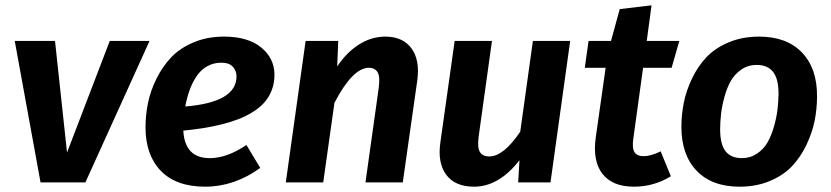

<svg xmlns="http://www.w3.org/2000/svg" viewBox="-20 -683 3113 719"><path d="M540 -529.8 299.8 0H131.8L35.2 -529.8H186L231 -111.8L391.1 -529.8Z M1007.8 -402.8Q1007.8 -371.6 997.6 -345.2Q987.3 -318.8 970 -299.3Q952.6 -279.8 926.8 -263.7Q900.9 -247.6 872.3 -236.6Q843.8 -225.6 808.1 -216.8Q772.5 -208 739 -202.9Q705.6 -197.8 666.5 -193.8Q671.9 -90.8 765.6 -90.8Q830.1 -90.8 902.8 -140.1L954.6 -54.2Q857.4 16.1 748.5 16.1Q639.2 16.1 582 -43.5Q524.9 -103 524.9 -206.1Q524.9 -252 534.2 -297.4Q543.5 -342.8 565.9 -388.2Q588.4 -433.6 621.1 -468.3Q653.8 -502.9 705.1 -524.4Q756.3 -545.9 818.8 -545.9Q908.7 -545.9 958.3 -505.1Q1007.8 -464.4 1007.8 -402.8ZM673.8 -284.2Q865.7 -299.8 865.7 -397Q865.7 -417.5 852.1 -432.9Q838.4 -448.2 808.6 -448.2Q778.8 -448.2 754.9 -434.3Q731 -420.4 715.1 -396Q699.2 -371.6 689.5 -344Q679.7 -316.4 673.8 -284.2Z M1423.3 -545.9Q1488.3 -545.9 1520.8 -502Q1553.2 -458 1542.5 -380.9L1488.3 0H1348.6L1398.4 -355Q1403.8 -396.5 1393.8 -412.8Q1383.8 -429.2 1361.3 -429.2Q1300.8 -429.2 1232.4 -297.9L1190.4 0H1050.3L1124.5 -529.8H1246.6L1242.7 -434.1Q1277.3 -486.3 1324 -516.1Q1370.6 -545.9 1423.3 -545.9Z M1755.4 16.1Q1683.6 16.1 1650.6 -29.1Q1617.7 -74.2 1629.4 -151.9L1682.6 -529.8H1822.3L1772.5 -171.9Q1767.1 -130.4 1777.1 -113.8Q1787.1 -97.2 1812.5 -97.2Q1865.7 -97.2 1928.2 -189.9L1975.6 -529.8H2115.2L2041.5 0H1920.4L1925.3 -83Q1848.1 16.1 1755.4 16.1Z M2388.2 -429.2 2352.1 -167Q2346.2 -129.4 2355.7 -113.8Q2365.2 -98.1 2390.1 -98.1Q2417 -98.1 2454.1 -116.2L2492.2 -22.9Q2428.7 16.1 2354 16.1Q2273.9 16.1 2236.3 -31.7Q2198.7 -79.6 2210.9 -168L2248 -429.2H2169.9L2184.1 -529.8H2268.1L2300.8 -648.9L2419.9 -663.1L2401.9 -529.8H2523.9L2495.1 -429.2Z M2749.5 16.1Q2646 16.1 2588.9 -43.5Q2531.7 -103 2531.7 -208Q2531.7 -253.9 2540.8 -298.8Q2549.8 -343.8 2571.5 -389.2Q2593.3 -434.6 2625.5 -468.8Q2657.7 -502.9 2708.7 -524.4Q2759.8 -545.9 2822.8 -545.9Q2926.3 -545.9 2983.4 -486.1Q3040.5 -426.3 3039.6 -321.8Q3039.6 -276.4 3030.8 -231.7Q3022 -187 3000.5 -141.6Q2979 -96.2 2947 -61.8Q2915 -27.3 2864 -5.6Q2813 16.1 2749.5 16.1ZM2758.3 -90.8Q2790 -90.8 2815.2 -107.9Q2840.3 -125 2854.7 -150.6Q2869.1 -176.3 2878.7 -210.2Q2888.2 -244.1 2891.6 -273.4Q2895 -302.7 2895.5 -332Q2895.5 -387.7 2875 -413.8Q2854.5 -439.9 2813.5 -439.9Q2781.7 -439.9 2756.6 -422.9Q2731.4 -405.8 2716.8 -379.9Q2702.1 -354 2692.9 -320.1Q2683.6 -286.1 2680.2 -256.6Q2676.8 -227.1 2676.8 -198.2Q2676.8 -142.6 2697 -116.7Q2717.3 -90.8 2758.3 -90.8Z"/></svg>

Font: FiraGO SemiBold
Style: Italic
Weight: 600
Italic angle: -8°
Designer: bBox Type GmbH
Foundry: bBox Type GmbH
Version: Version 1.001;PS 001.001;hotconv 1.0.88;makeotf.lib2.5.64775